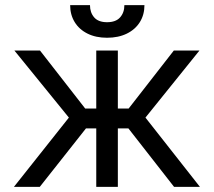

<svg xmlns="http://www.w3.org/2000/svg" viewBox="-20 -727 832 747"><path d="M248 -269.5 36.1 -530.3H135.7L311.5 -304.7H354.5V-530.3H438.5V-304.7H480.5L656.2 -530.3H755.9L545.9 -269.5L757.8 0H657.2L479.5 -227.5H438.5V0H354.5V-227.5H314.5L134.8 0H34.2ZM396.5 -580.1Q353 -580.1 320.6 -596.2Q288.1 -612.3 270.5 -641.1Q252.9 -669.9 252.9 -707H330.1Q330.1 -678.2 346.4 -659.4Q362.8 -640.6 396.5 -640.6Q430.7 -640.6 447.3 -659.4Q463.9 -678.2 463.9 -707H542Q542 -669.9 524.2 -641.1Q506.3 -612.3 473.4 -596.2Q440.4 -580.1 396.5 -580.1Z"/></svg>

Font: Pretendard
Style: Regular
Weight: 400
Designer: Base glyphs from Inter by Rasmus Andersson; Hangeul glyphs from Noto Sans CJK(Source Han Sans) by Jang Soo-young and Kan
Foundry: Kil Hyung-jin
Version: Version 1.309